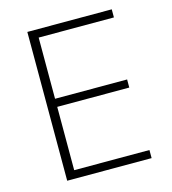

<svg xmlns="http://www.w3.org/2000/svg" viewBox="-105 -784 778 870"><g transform="rotate(-15 284.0 -349.0)"><path d="M499 0H103V-698H499V-660H146V-373H484V-335H146V-38H499Z"/></g></svg>

Font: Anuphan ExtraLight
Style: Regular
Weight: 200
Designer: Cadson Demak
Version: Version 3.001